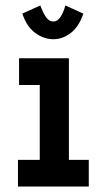

<svg xmlns="http://www.w3.org/2000/svg" viewBox="-20 -685 390 705"><path d="M46 0V-98H126V-373H50V-471H233V-98H306V0ZM220 -665 286 -635Q270 -587 240 -564Q210 -541 176 -541Q141 -541 109.5 -564Q78 -587 62 -635L128 -665Q138 -638 149 -622Q160 -606 176 -606Q191 -606 202 -622.5Q213 -639 220 -665Z"/></svg>

Font: Inconsolata ExtraCondensed Black
Style: Regular
Weight: 900
Width: 2
Monospace: yes
Designer: Raph Levien, Cyreal, Brenton Simpson
Foundry: Raph Levien, Cyreal, Google
Version: Version 3.001; ttfautohint (v1.8.2.53-6de2)